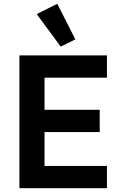

<svg xmlns="http://www.w3.org/2000/svg" viewBox="-20 -989 640 1009"><path d="M173 -915 281 -969 376 -782 299 -744ZM82 0V-698H542V-581H214V-412H504V-295H214V-117H542V0Z"/></svg>

Font: IBM Plex Sans Hebrew SmBld
Style: Regular
Weight: 600
Designer: Mike Abbink, Paul van der Laan, Pieter van Rosmalen, Yanek Iontef
Foundry: Bold Monday
Version: Version 1.3